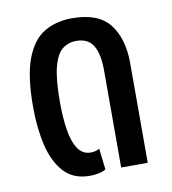

<svg xmlns="http://www.w3.org/2000/svg" viewBox="-69 -620 618 690"><g transform="rotate(-10 240.0 -274.5)"><path d="M205 10Q145 10 110.5 -27.5Q76 -65 61 -128Q46 -191 46 -269Q46 -383 70.5 -446Q95 -509 138.5 -534Q182 -559 239 -559Q335 -559 376 -506Q417 -453 417 -364V0H320V-355Q320 -414 301.5 -445Q283 -476 240 -476Q211 -476 189.5 -459.5Q168 -443 156 -398.5Q144 -354 144 -269Q144 -213 151 -168.5Q158 -124 175 -98Q192 -72 222 -72Q239 -72 254 -80L263 -3Q252 4 235.5 7Q219 10 205 10Z"/></g></svg>

Font: Noto Sans Thai ExtCond Med
Style: Regular
Weight: 500
Width: 2
Designer: Monotype Design Team
Foundry: Monotype Imaging Inc.
Version: Version 2.002; ttfautohint (v1.8.4.7-5d5b)